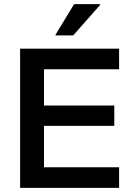

<svg xmlns="http://www.w3.org/2000/svg" viewBox="-20 -911 639 931"><path d="M557.5 0H77.5V-675H557.5V-575H193.3V-399.2H534.2V-300.8H193.3V-100H557.5ZM249.2 -739.2V-742.5L339.2 -890.8H465.8V-887.5L335 -739.2Z"/></svg>

Font: Funnel Display Medium
Style: Regular
Weight: 500
Designer: NORD ID, Kristian Moeller
Foundry: Dicotype
Version: Version 1.000